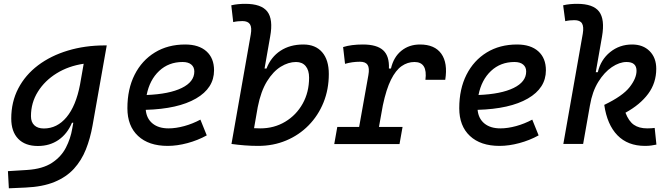

<svg xmlns="http://www.w3.org/2000/svg" viewBox="-20 -763 3556 1017"><path d="M26.9 234.4 22 143.6 124.5 137.2Q206.1 131.8 255.1 99.6Q304.2 67.4 329.1 19Q354 -29.3 362.8 -82.5L368.2 -112.8H361.3Q336.4 -53.7 289.8 -21.7Q243.2 10.3 180.7 10.3Q113.3 10.3 76.4 -27.8Q39.6 -65.9 39.6 -135.3Q39.6 -223.1 76.9 -294.7Q114.3 -366.2 181.6 -417Q249 -467.8 339.6 -495.1Q430.2 -522.5 536.1 -522.5H545.4L470.2 -98.1Q458 -29.3 434.8 28.8Q411.6 86.9 371.6 130.9Q331.5 174.8 268.8 200.7Q206.1 226.6 114.7 230.5ZM423.3 -425.3Q343.3 -413.6 280.3 -374.8Q217.3 -335.9 180.7 -277.3Q144 -218.8 144 -147.5Q144 -116.2 161.9 -99.4Q179.7 -82.5 212.4 -82.5Q282.7 -82.5 332.5 -142.3Q382.3 -202.1 403.8 -314.5Z M872.6 -83Q911.6 -83 956.1 -95.2Q1000.5 -107.4 1041.5 -129.4L1075.2 -45.9Q1027.3 -19.5 972.7 -4.9Q918 9.8 868.2 9.8Q767.6 9.8 711.2 -43Q654.8 -95.7 654.8 -189.9Q654.8 -291.5 693.1 -367.2Q731.4 -442.9 800.3 -485.1Q869.1 -527.3 960.9 -527.3Q1033.2 -527.3 1073.5 -491.2Q1113.8 -455.1 1113.8 -390.6Q1113.8 -296.4 1018.3 -241.2Q922.9 -186 752 -181.2Q756.3 -134.8 788.1 -108.9Q819.8 -83 872.6 -83ZM756.8 -259.8Q876.5 -264.6 942.9 -297.1Q1009.3 -329.6 1009.3 -384.3Q1009.3 -407.7 993.2 -421.1Q977.1 -434.6 947.3 -434.6Q873.5 -434.6 823 -387.2Q772.5 -339.8 756.8 -259.8Z M1347.7 9.8Q1312 9.8 1276.9 7.1Q1241.7 4.4 1206.1 -0.5L1308.1 -579.6Q1314.9 -617.2 1304.2 -634.3Q1293.5 -651.4 1263.7 -651.4Q1251.5 -651.4 1239.5 -650.1Q1227.5 -648.9 1215.3 -646L1205.1 -734.9Q1223.6 -739.3 1242.2 -741Q1260.7 -742.7 1279.3 -742.7Q1364.3 -742.7 1396 -701.7Q1427.7 -660.6 1411.1 -569.8L1381.3 -399.9H1391.6Q1415 -460.9 1465.6 -494.1Q1516.1 -527.3 1586.9 -527.3Q1650.9 -527.3 1686.3 -486.6Q1721.7 -445.8 1721.7 -371.1Q1721.7 -289.6 1693.6 -220.2Q1665.5 -150.9 1614.7 -99.1Q1564 -47.4 1495.8 -18.8Q1427.7 9.8 1347.7 9.8ZM1345.2 -195.8 1325.7 -84Q1341.8 -83 1358.4 -83Q1432.1 -83 1490.7 -118.2Q1549.3 -153.3 1583.3 -214.1Q1617.2 -274.9 1617.2 -351.6Q1617.2 -391.1 1599.1 -412.8Q1581.1 -434.6 1547.9 -434.6Q1507.8 -434.6 1467.3 -409.7Q1426.8 -384.8 1394.3 -332.3Q1361.8 -279.8 1345.2 -195.8Z M1750.5 0 1766.6 -90.8H1882.3L1931.2 -364.7Q1938 -402.3 1927.2 -419.2Q1916.5 -436 1886.7 -436Q1845.7 -436 1807.6 -424.8L1797.4 -513.7Q1840.3 -527.3 1902.3 -527.3Q1976.1 -527.3 2009.5 -496.8Q2043 -466.3 2040 -399.9H2050.8Q2064.9 -460.9 2106 -494.1Q2147 -527.3 2204.6 -527.3Q2282.7 -527.3 2317.6 -478.3Q2352.5 -429.2 2338.4 -340.3H2233.4Q2245.6 -434.6 2175.3 -434.6Q2138.7 -434.6 2107.4 -412.8Q2076.2 -391.1 2051 -340.8Q2025.9 -290.5 2007.8 -204.6L1987.3 -90.8H2112.3L2096.2 0Z M2630.4 -83Q2669.4 -83 2713.9 -95.2Q2758.3 -107.4 2799.3 -129.4L2833 -45.9Q2785.2 -19.5 2730.5 -4.9Q2675.8 9.8 2626 9.8Q2525.4 9.8 2469 -43Q2412.6 -95.7 2412.6 -189.9Q2412.6 -291.5 2450.9 -367.2Q2489.3 -442.9 2558.1 -485.1Q2627 -527.3 2718.8 -527.3Q2791 -527.3 2831.3 -491.2Q2871.6 -455.1 2871.6 -390.6Q2871.6 -296.4 2776.1 -241.2Q2680.7 -186 2509.8 -181.2Q2514.2 -134.8 2545.9 -108.9Q2577.6 -83 2630.4 -83ZM2514.6 -259.8Q2634.3 -264.6 2700.7 -297.1Q2767.1 -329.6 2767.1 -384.3Q2767.1 -407.7 2751 -421.1Q2734.9 -434.6 2705.1 -434.6Q2631.3 -434.6 2580.8 -387.2Q2530.3 -339.8 2514.6 -259.8Z M3396.5 9.8Q3305.2 9.8 3250.5 -46.4Q3195.8 -102.5 3180.7 -207.5Q3278.3 -254.4 3314.9 -301.3Q3351.6 -348.1 3351.6 -388.2Q3351.6 -434.6 3298.8 -434.6Q3261.2 -434.6 3220.9 -407.5Q3180.7 -380.4 3148.9 -329.1Q3117.2 -277.8 3105 -205.1L3105.5 -208.5L3068.8 -0.5H2963.9L3066.9 -584.5Q3073.2 -622.1 3062.7 -639.2Q3052.2 -656.2 3022.5 -656.2Q3010.3 -656.2 2998.3 -655Q2986.3 -653.8 2974.1 -650.9L2962.9 -734.9Q2981.4 -739.3 3000 -741Q3018.6 -742.7 3037.1 -742.7Q3122.1 -742.7 3153.3 -701.7Q3184.6 -660.6 3168.9 -569.8L3135.7 -380.4H3146.5Q3162.1 -446.8 3211.9 -487.1Q3261.7 -527.3 3328.1 -527.3Q3386.2 -527.3 3421.1 -492.2Q3456.1 -457 3456.1 -398.9Q3456.1 -323.7 3413.3 -266.1Q3370.6 -208.5 3293 -166Q3310.1 -121.1 3337.4 -102.1Q3364.7 -83 3408.2 -83Q3422.4 -83 3430.4 -83.7Q3438.5 -84.5 3447.8 -85.4L3457 2.9Q3443.4 5.9 3429.2 7.8Q3415 9.8 3396.5 9.8Z"/></svg>

Font: Cascadia Mono
Style: Italic
Weight: 400
Italic angle: -10°
Monospace: yes
Designer: Aaron Bell
Foundry: Saja Typeworks
Version: Version 2404.023; ttfautohint (v1.8.4)